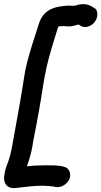

<svg xmlns="http://www.w3.org/2000/svg" viewBox="-23 -796 501 949"><path d="M105 -462C99 -436 97 -414 92 -388C78 -294 60 -204 43 -107C36 -66 30 -32 18 2C12 18 5 35 2 50L-1 66C-8 95 1 140 57 133C98 128 145 122 186 122C205 122 229 124 242 126L251 128C259 129 274 131 292 120C340 91 328 36 295 29L285 26C262 21 235 21 209 21C176 21 143 22 110 26C120 -2 131 -37 137 -72C141 -104 149 -134 156 -174C161 -198 164 -221 169 -245C183 -319 191 -392 207 -463C223 -534 245 -599 265 -665C272 -666 281 -667 291 -667H295C297 -667 316 -663 335 -667C353 -671 364 -675 366 -675L373 -670C381 -663 397 -662 406 -663C434 -668 458 -695 458 -724C459 -737 455 -751 442 -757L434 -762C425 -768 412 -774 397 -775C373 -778 350 -768 348 -768H343L342 -767C334 -767 320 -769 310 -768C269 -764 195 -762 169 -678C148 -610 123 -542 105 -462Z"/></svg>

Font: Stray Cat
Style: ExBlkCnObl
Weight: 1000
Version: Version 1.0